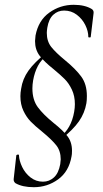

<svg xmlns="http://www.w3.org/2000/svg" viewBox="-20 -592 430 800"><path d="M44 171Q36 164 37 154L48 55Q50 52 55 52Q60 52 59 55Q60 78 72.5 104Q85 130 107.5 147.5Q130 165 159 165Q185 165 204.5 147.5Q224 130 231 92Q233 78 233 72Q233 37 214.5 13.5Q196 -10 156 -43Q126 -67 108 -85.5Q90 -104 77.5 -130.5Q65 -157 65 -191Q65 -206 68 -222Q74 -263 98.5 -297.5Q123 -332 174 -373L179 -364Q152 -344 138 -317.5Q124 -291 118 -257Q115 -239 115 -224Q115 -176 137.5 -145.5Q160 -115 203 -80Q242 -49 261 -24.5Q280 0 280 36Q280 52 278 60Q267 123 222 155.5Q177 188 121 188Q73 188 44 171ZM289 -126Q292 -143 292 -158Q292 -192 279.5 -218.5Q267 -245 249.5 -262.5Q232 -280 203 -304Q164 -335 145 -360Q126 -385 126 -421Q126 -428 128 -444Q140 -507 185.5 -539.5Q231 -572 287 -572Q334 -572 363 -554Q371 -548 370 -538L358 -438Q358 -436 353 -436Q348 -436 348 -438Q348 -462 335.5 -487.5Q323 -513 300 -530.5Q277 -548 247 -548Q221 -548 202 -530.5Q183 -513 177 -476Q175 -462 175 -455Q175 -420 193.5 -396.5Q212 -373 251 -341Q295 -305 318.5 -273Q342 -241 342 -192Q342 -173 340 -162Q333 -121 309 -86.5Q285 -52 234 -11L229 -20Q277 -56 289 -126Z"/></svg>

Font: Cormorant Infant
Style: Italic
Weight: 400
Italic angle: -10°
Designer: Christian Thalmann (Catharsis Fonts)
Foundry: Catharsis Fonts
Version: Version 4.000